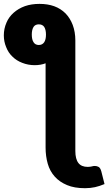

<svg xmlns="http://www.w3.org/2000/svg" viewBox="-79 -800 564 999"><path d="M123 -565.9Q141.1 -565.9 150.9 -580.1Q160.2 -593.8 160.2 -620.1Q160.2 -645.5 150.9 -660.2Q141.6 -673.3 123 -673.3Q104.5 -673.3 95.7 -660.2Q86.4 -645.5 86.4 -620.1Q86.4 -593.8 95.7 -580.1Q104.5 -565.9 123 -565.9ZM448.2 91.8 464.8 157.7Q438 168.9 415.5 173.8Q391.1 179.2 363.3 179.2Q308.1 179.2 270 163.1Q231 147 206.1 119.1Q180.2 90.3 169.4 51.8Q158.2 12.7 158.2 -32.2V-470.7Q132.8 -460.9 101.6 -460.9Q67.4 -460.9 36.6 -473.1Q6.8 -484.4 -14.2 -505.4Q-35.6 -525.4 -46.9 -554.7Q-59.1 -583.5 -59.1 -616.2Q-59.1 -650.4 -45.4 -682.1Q-33.2 -711.4 -7.8 -733.9Q17.1 -755.9 50.8 -768.1Q84.5 -779.8 126.5 -779.8Q169.4 -779.8 203.1 -767.6Q236.8 -755.4 262.2 -730Q286.1 -705.1 299.3 -670.4Q313 -633.8 313 -589.8V-14.2Q313 27.8 329.1 48.3Q344.7 68.4 377.9 68.4Q383.3 68.4 390.1 67.4Q395.5 66.4 398.9 65.9Q400.4 65.4 402.8 64.9Q405.3 64.5 406.7 64Q409.2 63.5 414.6 63.5Q425.3 63.5 434.6 68.8Q443.4 74.2 448.2 91.8Z"/></svg>

Font: Lato-ExtraBold
Style: Regular
Weight: 500
Designer: Lukasz Dziedzic with Adam Twardoch and Botio Nikoltchev
Foundry: tyPoland Lukasz Dziedzic
Version: ""